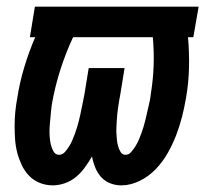

<svg xmlns="http://www.w3.org/2000/svg" viewBox="-20 -550 640 578"><path d="M139 8Q118 8 99.5 0.5Q81 -7 67.5 -21Q54 -35 45.5 -53Q37 -71 32 -90Q27 -109 25.5 -129.5Q24 -150 24 -171Q24 -192 26 -213Q28 -234 32 -255Q39 -301 53 -347.5Q67 -394 86 -438H70L85 -530H578L562 -438H546Q550 -392 549 -346.5Q548 -301 540 -255Q535 -226 528 -198.5Q521 -171 510.5 -143.5Q500 -116 485 -89.5Q470 -63 449 -41Q428 -19 400.5 -5.5Q373 8 345 8Q327 8 311 1.5Q295 -5 284 -17.5Q273 -30 266.5 -46Q260 -62 257 -79Q247 -62 235.5 -46Q224 -30 209 -17.5Q194 -5 175.5 1.5Q157 8 139 8ZM358 -84Q368 -84 375.5 -93Q383 -102 388.5 -111Q394 -120 398 -129.5Q402 -139 405.5 -148.5Q409 -158 412 -168Q415 -178 417.5 -188Q420 -198 422 -207.5Q424 -217 426.5 -227Q429 -237 431 -247Q433 -257 434 -267Q441 -310 442.5 -352.5Q444 -395 440 -438H200Q178 -391 162 -341Q146 -291 137 -241Q135 -230 134 -219Q133 -208 132 -197.5Q131 -187 130 -176Q129 -165 129 -154.5Q129 -144 130 -133.5Q131 -123 133.5 -113Q136 -103 141.5 -93.5Q147 -84 158 -84Q158 -84 158 -84Q158 -84 158 -84Q168 -84 175.5 -92.5Q183 -101 188.5 -110Q194 -119 198 -128.5Q202 -138 205.5 -147.5Q209 -157 212 -167Q215 -177 217.5 -186.5Q220 -196 222 -206Q224 -216 226 -225.5Q228 -235 230 -245Q232 -255 234 -265L247 -345H355L342 -265Q340 -255 338.5 -245.5Q337 -236 335.5 -226Q334 -216 333 -206Q332 -196 331.5 -186.5Q331 -177 330.5 -167Q330 -157 330.5 -147.5Q331 -138 332 -128.5Q333 -119 335.5 -110Q338 -101 343 -92.5Q348 -84 358 -84Z"/></svg>

Font: Iosevka Curly Slab SmBdExObl
Style: Regular
Weight: 600
Width: 7
Italic angle: -9°
Monospace: yes
Designer: Belleve Invis
Foundry: Belleve Invis
Version: Version 11.1.0; ttfautohint (v1.8.3)